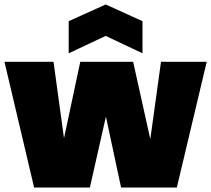

<svg xmlns="http://www.w3.org/2000/svg" viewBox="-21 -841 947 861"><path d="M906 -564 772 0H522L454 -318L382 0H132L-1 -564H219L266 -221L339 -564H576L653 -217L701 -564ZM453 -680 287 -602V-746L453 -821L618 -746V-602Z"/></svg>

Font: Poppins Black A&M
Style: Regular
Weight: 900
Designer: Ninad Kale (Devanagari), Jonny Pinhorn (Latin)
Foundry: Indian Type Foundry
Version: 4.004